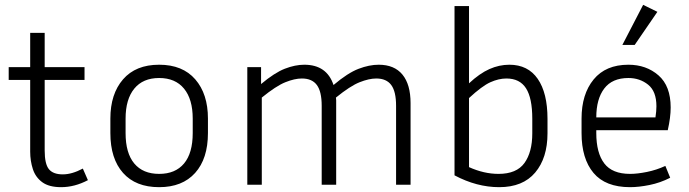

<svg xmlns="http://www.w3.org/2000/svg" viewBox="-20 -765 2851 795"><path d="M344 -19Q289 10 233 10Q183 10 155 -10.5Q127 -31 116 -65Q105 -99 105 -137V-434H16V-487H105V-629H165V-487H330V-434H165V-142Q165 -86 182.5 -64.5Q200 -43 240 -43Q278 -43 323 -67Z M841 -274V-214Q841 -108 788 -49Q735 10 639 10Q542 10 489.5 -49Q437 -108 437 -214V-274Q437 -376 489.5 -436.5Q542 -497 639 -497Q736 -497 788.5 -436.5Q841 -376 841 -274ZM778 -274Q778 -354 742 -398Q706 -442 639 -442Q572 -442 536 -398Q500 -354 500 -274V-214Q500 -131 536 -88Q572 -45 639 -45Q706 -45 742 -88Q778 -131 778 -214Z M1230 -440Q1200 -440 1161.5 -424.5Q1123 -409 1064 -361V0H1004V-487H1061V-417Q1117 -464 1159.5 -480.5Q1202 -497 1240 -497Q1333 -497 1361 -413Q1420 -463 1464.5 -480Q1509 -497 1548 -497Q1613 -497 1646.5 -456Q1680 -415 1680 -338V0H1620V-327Q1620 -386 1600 -413Q1580 -440 1538 -440Q1508 -440 1469 -424.5Q1430 -409 1371 -361Q1372 -356 1372 -350Q1372 -344 1372 -338V0H1312V-327Q1312 -386 1292 -413Q1272 -440 1230 -440Z M2247 -213Q2247 -111 2196 -50.5Q2145 10 2047 10Q1954 10 1862 -39V-740H1922V-420Q1966 -461 2006.5 -479Q2047 -497 2089 -497Q2166 -497 2206.5 -438.5Q2247 -380 2247 -273ZM2077 -440Q2045 -440 2010.5 -424.5Q1976 -409 1922 -359V-73Q1984 -45 2044 -45Q2119 -45 2151.5 -90Q2184 -135 2184 -213V-273Q2184 -359 2158 -399.5Q2132 -440 2077 -440Z M2755 -29Q2714 -8 2669.5 1Q2625 10 2589 10Q2487 10 2437.5 -49Q2388 -108 2388 -214V-274Q2388 -375 2438 -436Q2488 -497 2582 -497Q2656 -497 2706.5 -453Q2757 -409 2757 -320Q2757 -279 2745 -226H2449V-214Q2449 -132 2482 -88.5Q2515 -45 2589 -45Q2619 -45 2658.5 -53Q2698 -61 2735 -78ZM2582 -442Q2515 -442 2482 -398.5Q2449 -355 2449 -279H2694Q2696 -292 2697 -303.5Q2698 -315 2698 -325Q2698 -387 2663.5 -414.5Q2629 -442 2582 -442ZM2608 -579H2557L2643 -745L2702 -716Z"/></svg>

Font: Inria Sans Light
Style: Regular
Weight: 300
Designer: Black Foundry Team
Foundry: Black Foundry
Version: Version 1.2; ttfautohint (v1.8.3)